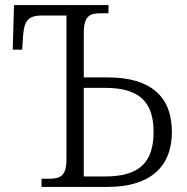

<svg xmlns="http://www.w3.org/2000/svg" viewBox="-20 -734 735 754"><path d="M143 0H403C566 0 655 -76 655 -216C655 -355 572 -430 403 -430H309V-603C309 -672 332 -682 378 -682H406V-714H35L30 -539H67L71 -597C75 -646 87 -673 143 -673H241V-109C241 -42 217 -32 171 -32H143ZM309 -41V-389H393C530 -389 583 -331 583 -216C583 -99 530 -41 393 -41Z"/></svg>

Font: Noto Serif Light
Style: Regular
Weight: 300
Designer: Monotype Design Team
Foundry: Monotype Imaging Inc.
Version: Version 2.013